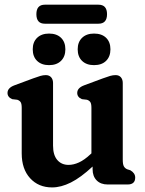

<svg xmlns="http://www.w3.org/2000/svg" viewBox="-20 -786 618 818"><path d="M72.5 -132.5V-326.5Q72.5 -344 67.8 -351Q63 -358 53.5 -361L32 -363.5Q12 -372 12 -390Q12 -411.5 41.5 -422.5L121 -452Q140 -459 152 -462.5Q164 -466 175 -466Q189.5 -466 197.8 -456.8Q206 -447.5 206 -432.5V-165.5Q206 -125.5 224 -104.5Q242 -83.5 272 -83.5Q293.5 -83.5 316.5 -94Q339.5 -104.5 364.5 -128L369.5 -132.5V-326.5Q369.5 -344 364.8 -351Q360 -358 350.5 -361L329 -363.5Q309 -372 309 -390Q309 -411.5 338.5 -422.5L418 -452Q437 -459 449 -462.5Q461 -466 472.5 -466Q487 -466 495 -456.8Q503 -447.5 503 -432.5V-105.5Q503 -85.5 507.8 -77.2Q512.5 -69 521.5 -65L535.5 -60.5Q556 -48.5 556 -29.5Q556 0 523.5 0H439Q409 0 391.8 -17.5Q374.5 -35 374.5 -65V-76.5Q324 -29.5 282 -8.5Q240 12.5 202 12.5Q144 12.5 108.2 -26.8Q72.5 -66 72.5 -132.5ZM189 -508.5Q157 -508.5 138.2 -526.5Q119.5 -544.5 119.5 -576Q119.5 -607 138.2 -625Q157 -643 189 -643Q221.5 -643 240 -625Q258.5 -607 258.5 -576Q258.5 -545 240 -526.8Q221.5 -508.5 189 -508.5ZM380.5 -508.5Q348.5 -508.5 329.8 -526.5Q311 -544.5 311 -576Q311 -607 329.8 -625Q348.5 -643 380.5 -643Q413.5 -643 432 -625Q450.5 -607 450.5 -576Q450.5 -545 432 -526.8Q413.5 -508.5 380.5 -508.5ZM135 -725.5Q135 -766 171 -766H399.5Q436 -766 436 -725.5Q436 -685 399.5 -685H171Q135 -685 135 -725.5Z"/></svg>

Font: Fraunces 72pt SuperSoft SemiBold
Style: Regular
Weight: 600
Version: Version 1.000;[b76b70a41]